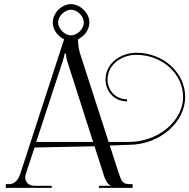

<svg xmlns="http://www.w3.org/2000/svg" viewBox="-20 -908 915 928"><path d="M323 -888C280 -888 235 -847 235 -799C235 -764.9 259.2 -732.4 289.7 -717.9L79 -71C68 -36 49 -18 24 -18H8V0H230V-10H149C118.7 -10 101.9 -27 101.9 -50.2C101.9 -56.7 103.3 -63.7 106 -71L147 -195L437 -201L483 -57C488.8 -38.9 500 -17 514 -12V-10H458V0H621V-18H613C577 -18 570 -22 554 -71L510.8 -204.5L602 -208C752.7 -208 875 -317.6 875 -439C875 -557.1 769.3 -653 639 -653C568 -653 490 -606 490 -523C490 -466 533 -418 594 -418V-428C539 -428 500 -471 500 -523C500 -599 571 -643 639 -643C763.8 -643 865 -551.6 865 -439C865 -325.3 747.2 -222 602 -222H505.1L367 -649C362.1 -664 357 -693 357 -713C357 -715 357.2 -716.7 357.5 -718.3C387.5 -732.6 412 -763.9 412 -799C412 -847 366 -888 323 -888ZM323 -861C352 -861 385 -832 385 -799C385 -766 352 -737 323 -737C294 -737 261 -768 261 -799C261 -832 294 -861 323 -861ZM430 -222H155L282 -609C288.9 -630 292 -643 292 -649H299C299 -638 300.9 -625 306 -609Z"/></svg>

Font: FoglihtenNo04
Style: Regular
Weight: 500
Designer: gluk (gluksza@wp.pl)
Foundry: gluk (gluksza@wp.pl)
Version: Version 0.70